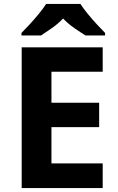

<svg xmlns="http://www.w3.org/2000/svg" viewBox="-20 -954 600 974"><path d="M501 0H90V-714H501V-590H241V-433H483V-309H241V-125H501ZM388 -934Q402 -912 424.5 -884.5Q447 -857 471 -831Q495 -805 513 -787V-774H414Q388 -790 357 -811.5Q326 -833 300 -860Q274 -833 244 -812Q214 -791 188 -774H89V-787Q108 -806 131.5 -831.5Q155 -857 177.5 -884.5Q200 -912 214 -934Z"/></svg>

Font: Noto Sans Vithkuqi
Style: Bold
Weight: 700
Version: Version 1.001; ttfautohint (v1.8.4.7-5d5b)